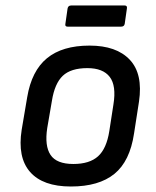

<svg xmlns="http://www.w3.org/2000/svg" viewBox="-20 -667 567 699"><path d="M238 12Q136 12 89.5 -41Q43 -94 59 -195L79 -313Q95 -409 151 -455Q207 -501 306 -501Q404 -501 452.5 -449.5Q501 -398 486 -297L468 -181Q453 -80 396.5 -34Q340 12 238 12ZM247 -70Q306 -70 337 -98Q368 -126 378 -190L393 -287Q404 -355 379.5 -387Q355 -419 298 -419Q238 -419 208.5 -391Q179 -363 169 -300L152 -201Q142 -136 164 -103Q186 -70 247 -70ZM226 -570Q216 -570 218 -580L226 -636Q228 -647 239 -647H434Q444 -647 442 -636L434 -580Q432 -570 421 -570Z"/></svg>

Font: Sofia Sans Medium
Style: Italic
Weight: 500
Italic angle: -9°
Version: Version 4.101